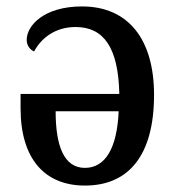

<svg xmlns="http://www.w3.org/2000/svg" viewBox="-20 -567 547 597"><path d="M244 10C381 10 459 -85 459 -272C459 -446 378 -547 235 -547C116 -547 63 -487 63 -443C63 -425 74 -412 86 -407C108 -448 151 -483 215 -483C302 -483 348 -420 351 -275H44V-230C44 -72 120 10 244 10ZM244 -45C178 -45 153 -115 153 -221H349C344 -107 308 -45 244 -45Z"/></svg>

Font: Noto Serif SemiCondensed Medium
Style: Regular
Weight: 500
Width: 4
Designer: Monotype Design Team
Foundry: Monotype Imaging Inc.
Version: Version 2.014